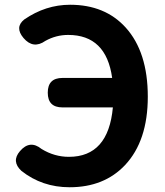

<svg xmlns="http://www.w3.org/2000/svg" viewBox="-20 -774 696 808"><path d="M273 14Q157 14 70 -55Q27 -95 64 -138Q106 -187 155 -147Q209 -114 270 -114Q436 -114 455 -322H318H243Q181 -322 181 -384Q181 -446 243 -446H316H452Q427 -627 267 -627Q216 -627 171 -602Q120 -566 79 -614Q41 -659 82 -692Q172 -754 275 -754Q422 -754 509 -658Q602 -555 602 -367Q602 -181 506 -79Q418 14 273 14Z"/></svg>

Font: GenSenRounded2 TW B
Style: Regular
Weight: 700
Version: Version 2.000;PS 2;hotconv 16.6.51;makeotf.lib2.5.65220 DEVE